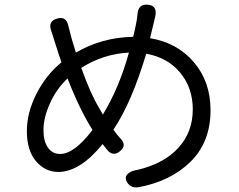

<svg xmlns="http://www.w3.org/2000/svg" viewBox="-20 -786 1040 834"><path d="M426.8 -288.1Q498 -405.3 540 -557.6Q428.7 -551.8 333 -491.2Q375 -375 408.2 -321.3Q411.1 -316.4 417.5 -304.7Q423.8 -293 426.8 -288.1ZM168.9 -220.7Q168.9 -171.9 188.5 -144.5Q208 -117.2 241.2 -117.2Q302.7 -117.2 381.8 -221.7Q326.2 -309.6 273.4 -445.3Q225.6 -400.4 197.3 -337.9Q168.9 -275.4 168.9 -220.7ZM894.5 -307.6Q894.5 -168.9 807.6 -83.5Q720.7 2 581.1 27.3Q549.8 32.2 533.2 7.8Q519.5 -13.7 533.2 -28.8Q546.9 -43.9 576.2 -47.9Q692.4 -75.2 754.9 -144Q817.4 -212.9 817.4 -310.5Q817.4 -404.3 762.7 -470.2Q708 -536.1 615.2 -552.7Q551.8 -340.8 472.7 -222.7Q488.3 -200.2 503.9 -183.6Q532.2 -154.3 501 -128.9Q471.7 -105.5 447.3 -132.8Q443.4 -136.7 436.5 -146.5Q429.7 -156.2 425.8 -160.2Q327.1 -39.1 233.4 -39.1Q175.8 -39.1 136.2 -85.9Q96.7 -132.8 96.7 -215.8Q96.7 -296.9 138.2 -378.4Q179.7 -460 247.1 -515.6Q237.3 -542 222.7 -588.9Q208 -635.7 203.1 -650.4Q186.5 -693.4 227.5 -705.1Q268.6 -717.8 277.3 -671.9Q289.1 -622.1 309.6 -557.6Q423.8 -624 558.6 -626Q574.2 -690.4 577.1 -721.7Q579.1 -769.5 622.1 -765.6Q665 -761.7 654.3 -713.9Q651.4 -699.2 631.8 -620.1Q750 -600.6 822.3 -515.6Q894.5 -430.7 894.5 -307.6Z"/></svg>

Font: GenSenMaruGothic TW TTF Regular
Style: Regular
Weight: 400
Version: Version 1.301